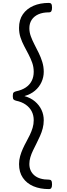

<svg xmlns="http://www.w3.org/2000/svg" viewBox="-20 -1226 461 1321"><path d="M317 -1206Q328 -1206 333 -1199Q338 -1192 338 -1173Q338 -1156 333 -1148.5Q328 -1141 317 -1141Q274 -1141 244 -1127.5Q214 -1114 198 -1089.5Q182 -1065 182 -1032Q182 -1004 192 -976.5Q202 -949 217 -920Q232 -891 246.5 -861.5Q261 -832 271 -799.5Q281 -767 281 -732Q281 -695 265.5 -661Q250 -627 220.5 -602Q191 -577 148 -565Q191 -553 220.5 -528Q250 -503 265.5 -470Q281 -437 281 -399Q281 -370 274 -343Q267 -316 255.5 -290.5Q244 -265 231.5 -240Q219 -215 207.5 -191.5Q196 -168 189 -144.5Q182 -121 182 -98Q182 -49 216.5 -19.5Q251 10 317 10Q328 10 333 17Q338 24 338 43Q338 60 333 67.5Q328 75 317 75Q256 75 210 55.5Q164 36 137.5 -2.5Q111 -41 111 -97Q111 -125 118.5 -151.5Q126 -178 137 -202.5Q148 -227 161 -250.5Q174 -274 185.5 -298Q197 -322 204.5 -347Q212 -372 212 -399Q212 -433 198 -460Q184 -487 157 -506Q130 -525 91 -533Q79 -536 73.5 -541.5Q68 -547 68 -565Q68 -584 73.5 -589.5Q79 -595 91 -598Q130 -606 157 -624Q184 -642 198 -669.5Q212 -697 212 -732Q212 -765 201.5 -794.5Q191 -824 176 -852.5Q161 -881 146 -909.5Q131 -938 121 -968.5Q111 -999 111 -1034Q111 -1090 137.5 -1128Q164 -1166 210 -1186Q256 -1206 317 -1206Z"/></svg>

Font: Playwrite BR Light
Style: Regular
Weight: 300
Version: Version 1.003